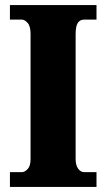

<svg xmlns="http://www.w3.org/2000/svg" viewBox="-20 -734 416 754"><path d="M19 0V-58H66Q77 -58 88.5 -70Q100 -82 100 -109V-601Q100 -631 88.5 -644Q77 -657 66 -657H19V-714H359V-657H310Q294 -657 285.5 -644Q277 -631 277 -600V-110Q277 -85 287 -71.5Q297 -58 310 -58H359V0Z"/></svg>

Font: Noto Serif Hebrew Condensed Black
Style: Regular
Weight: 900
Width: 3
Designer: Monotype Design Team
Foundry: Monotype Imaging Inc.
Version: Version 2.004; ttfautohint (v1.8.4.7-5d5b)